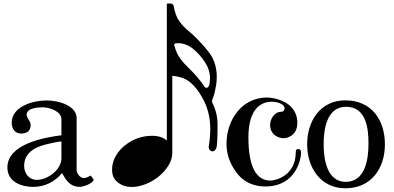

<svg xmlns="http://www.w3.org/2000/svg" viewBox="-20 -1043 2212 1079"><path d="M21.5 -102.1C21.5 -22 98.1 7.3 167 7.3C231 7.3 287.1 -21 329.1 -70.3C353 -25.9 376.5 7.3 428.7 7.3C447.3 6.3 494.6 -7.3 507.3 -32.2L489.7 -56.6C478.5 -49.8 462.9 -42 451.2 -42C430.7 -42 410.6 -68.4 410.6 -86.9V-379.9C410.6 -445.8 316.4 -478.5 241.7 -478.5C168 -478.5 45.9 -446.8 45.9 -352.5C45.9 -320.3 64 -292.5 99.1 -292.5C130.9 -292.5 152.3 -307.1 152.3 -340.8C152.3 -363.8 129.9 -377.4 129.9 -398.4V-399.9C131.8 -437 195.3 -439.9 221.2 -439.9C256.3 -439.9 325.2 -418.5 325.2 -373V-282.7C229 -271 21.5 -233.4 21.5 -102.1ZM115.7 -110.8C115.7 -181.6 172.9 -214.8 234.9 -230.5C255.4 -235.4 300.8 -246.6 325.2 -248.5V-153.8C325.2 -87.9 246.6 -32.2 187.5 -32.2C142.6 -32.2 115.7 -68.4 115.7 -110.8Z M721.2 7.8C746.1 7.8 772.5 2 799.8 -8.8C827.1 -20 851.6 -34.2 873 -52.2C894.5 -69.3 912.6 -89.8 927.2 -113.8C941.4 -137.2 948.2 -160.6 948.2 -183.6V-616.7C966.8 -615.7 986.3 -611.3 1006.8 -605C1052.2 -588.4 1092.8 -543.9 1128.9 -471.2C1150.4 -424.8 1161.6 -374.5 1161.6 -318.8C1161.6 -288.6 1159.2 -258.3 1154.3 -227.5C1153.3 -224.6 1152.8 -221.7 1152.8 -218.8C1152.8 -204.1 1161.1 -192.4 1175.3 -192.4C1183.1 -192.4 1190.4 -198.2 1195.3 -210C1200.2 -218.8 1202.6 -263.2 1202.6 -343.8C1202.6 -387.2 1192.4 -427.7 1172.9 -466.8L1171.4 -475.6L1172.9 -482.9C1174.3 -486.8 1177.2 -494.1 1181.6 -505.4C1185.1 -516.6 1188.5 -532.7 1192.4 -553.7C1196.8 -574.2 1198.2 -594.2 1198.2 -612.8C1198.2 -626 1197.3 -638.2 1195.3 -649.4C1190.9 -682.1 1180.2 -710.4 1164.6 -734.4C1148.4 -758.3 1122.1 -789.1 1085.4 -827.1C1068.8 -844.2 1054.2 -856.9 1042 -866.7C1022.9 -882.3 1004.9 -900.4 989.3 -921.4C973.6 -942.4 962.4 -972.2 955.6 -1010.3C953.6 -1019 946.8 -1023.4 935.1 -1023.4L917.5 -1022.9V-253.4C897 -271 869.6 -279.8 836.4 -279.8C794.4 -279.8 756.8 -270.5 722.2 -252.4C687.5 -233.9 659.7 -210 640.1 -181.2C619.6 -152.3 609.9 -121.6 609.9 -88.4C609.9 -57.6 620.6 -34.7 642.6 -17.6C664.1 -0.5 690.4 7.8 721.2 7.8ZM1138.2 -549.8C1135.3 -549.8 1133.3 -550.8 1131.3 -553.2C1107.4 -589.4 1077.1 -625.5 1039.1 -662.1C1022.5 -677.7 1007.3 -694.8 992.7 -713.9C979.5 -731.9 968.3 -755.9 959.5 -787.1C959 -787.6 958.5 -788.6 958.5 -790.5C958.5 -794.9 965.8 -800.3 972.7 -800.3H981C1009.8 -800.3 1037.1 -790 1064 -769.5C1089.8 -748.5 1113.3 -722.7 1132.3 -692.9C1150.4 -665.5 1160.2 -635.3 1160.2 -602.1C1160.2 -597.2 1159.2 -590.3 1158.7 -581.5C1158.2 -579.1 1157.7 -576.2 1157.7 -574.2C1157.2 -567.9 1155.3 -561.5 1151.4 -555.7C1149.4 -551.3 1145.5 -549.8 1138.2 -549.8Z M1317.9 -62C1356 -16.1 1411.1 4.9 1471.2 4.9C1646 4.9 1671.9 -154.3 1671.9 -183.1C1671.9 -205.1 1661.1 -205.1 1657.2 -205.1C1648.9 -205.1 1642.1 -204.1 1642.1 -187C1642.1 -58.1 1532.2 -28.3 1500 -28.3C1418.9 -28.3 1376 -106.9 1376 -272C1376 -437 1452.1 -471.2 1505.9 -471.2C1558.1 -471.2 1579.1 -447.3 1579.1 -437C1579.1 -428.2 1576.2 -415 1561 -415C1521 -415 1498 -372.1 1498 -341.3C1498 -284.2 1546.9 -266.1 1575.2 -266.1C1575.2 -266.1 1650.9 -269 1650.9 -352.1C1650.9 -482.9 1500 -495.1 1481 -495.1C1338.9 -495.1 1252.9 -369.1 1252.9 -234.4C1252.9 -168.9 1276.9 -112.3 1317.9 -62Z M1706.1 -231.9C1706.1 -102.1 1780.8 15.1 1920.9 15.1C2066.9 15.1 2143.1 -97.2 2143.1 -231.9C2143.1 -369.1 2067.9 -479 1920.9 -479C1778.8 -479 1706.1 -361.8 1706.1 -231.9ZM1798.8 -232.9C1798.8 -315.9 1815.9 -442.9 1924.8 -442.9C2038.1 -442.9 2050.8 -321.8 2050.8 -236.8C2050.8 -153.8 2035.6 -21 1922.9 -21C1814.9 -21 1798.8 -153.8 1798.8 -232.9Z"/></svg>

Font: MusGlyphs
Style: Regular
Weight: 400
Version: Version 2.1